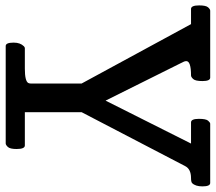

<svg xmlns="http://www.w3.org/2000/svg" viewBox="-78 -712 775 690"><g transform="rotate(90 310.0 -367.5)"><path d="M130.9 0Q118.7 0 118.7 -27.8V-29.3Q118.7 -52.2 131.8 -65.4Q135.3 -68.8 138.7 -68.8H212.4Q256.8 -68.8 263.7 -81.1Q265.6 -85 265.6 -89.8V-272.9L52.2 -666H-2.4Q-15.1 -666 -15.1 -695.3Q-15.1 -719.2 -8.3 -727.1Q-1.5 -734.9 3.9 -734.9H244.6Q256.8 -734.9 256.8 -707Q256.8 -681.6 249.5 -673.8Q242.2 -666 236.8 -666Q185.1 -666 185.1 -648.9Q185.1 -644 188 -638.2L327.1 -358.9L481.4 -666H405.3Q392.6 -666 392.6 -694.3Q392.6 -719.7 399.2 -727.3Q405.8 -734.9 410.2 -734.9H623Q635.3 -734.9 635.3 -707Q635.3 -681.6 623.5 -669.9Q619.1 -666 605.5 -666Q573.2 -666 562.5 -645L368.7 -272.9V-68.8H488.3Q501 -68.8 501 -39.1Q501 -15.6 493.7 -7.8Q486.3 0 481 0Z"/></g></svg>

Font: Copse
Style: Regular
Weight: 400
Version: Version 1.000